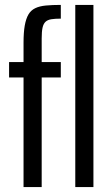

<svg xmlns="http://www.w3.org/2000/svg" viewBox="-20 -763 451 783"><path d="M76 0V-447H17V-510H76V-589Q76 -631 81 -659Q86 -687 96 -704Q106 -721 123.5 -729.5Q141 -738 167 -740.5Q193 -743 228 -743V-687Q204 -687 189 -684.5Q174 -682 165.5 -674Q157 -666 153.5 -650Q150 -634 150 -606V-510H228V-447H150V0ZM287 0V-743H361V0Z"/></svg>

Font: Saira ExtraCondensed Medium
Style: Regular
Weight: 500
Width: 2
Designer: Hector Gatti with collaboration of the Omnibus-Type team
Foundry: Omnibus-Type
Version: Version 1.101